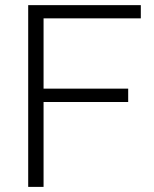

<svg xmlns="http://www.w3.org/2000/svg" viewBox="-20 -731 602 751"><path d="M481.4 -384.3V-332H150.4V0H90.3V-710.9H530.8V-659.2H150.4V-384.3Z"/></svg>

Font: Vazirmatn RD ExtraLight
Style: Regular
Weight: 200
Designer: Saber Rastikerdar
Foundry: Saber Rastikerdar
Version: Version 32.102